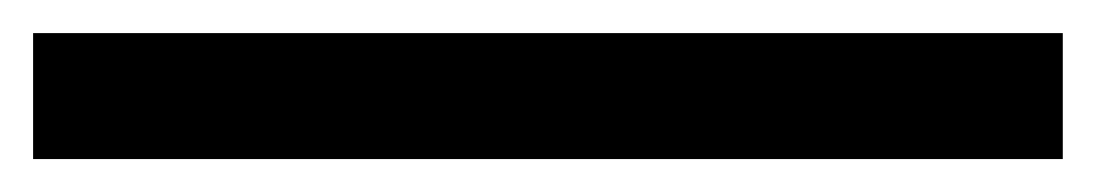

<svg xmlns="http://www.w3.org/2000/svg" viewBox="-21 190 662 116"><path d="M-1 210H621.1V286.1H-1Z"/></svg>

Font: Aldrich
Style: Regular
Weight: 400
Designer: Matthew Desmond
Foundry: Matthew Desmond
Version: Version 1.002 2011